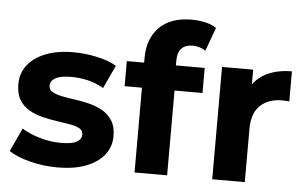

<svg xmlns="http://www.w3.org/2000/svg" viewBox="-52 -829 1457 916"><g transform="rotate(5 676.5 -371.0)"><path d="M253 8Q184 8 120.5 -8.5Q57 -25 20 -50L72 -162Q109 -139 159.5 -124.5Q210 -110 259 -110Q313 -110 335.5 -123Q358 -136 358 -159Q358 -178 340.5 -187.5Q323 -197 294 -202Q265 -207 230.5 -212Q196 -217 161 -225.5Q126 -234 97 -251Q68 -268 50.5 -297Q33 -326 33 -372Q33 -423 62.5 -462Q92 -501 148 -523.5Q204 -546 282 -546Q337 -546 394 -534Q451 -522 489 -499L437 -388Q398 -411 358.5 -419.5Q319 -428 282 -428Q230 -428 206 -414Q182 -400 182 -378Q182 -358 199.5 -348Q217 -338 246 -332Q275 -326 309.5 -321.5Q344 -317 379 -308Q414 -299 442.5 -282.5Q471 -266 489 -237.5Q507 -209 507 -163Q507 -113 477 -74.5Q447 -36 390.5 -14Q334 8 253 8Z M622 0V-550Q622 -641 676 -695.5Q730 -750 830 -750Q864 -750 895.5 -743Q927 -736 949 -721L908 -608Q895 -617 879 -622Q863 -627 845 -627Q811 -627 792.5 -607.5Q774 -588 774 -549V-499L778 -432V0ZM539 -406V-526H912V-406Z M994 0V-538H1143V-386L1122 -430Q1146 -487 1199 -516.5Q1252 -546 1328 -546V-402Q1318 -403 1310 -403.5Q1302 -404 1293 -404Q1229 -404 1189.5 -367.5Q1150 -331 1150 -254V0Z"/></g></svg>

Font: MOST Montserrat
Style: Bold
Weight: 700
Designer: Julieta Ulanovsky
Foundry: Julieta Ulanovsky
Version: Version 8.000;March 11, 2024;FontCreator 15.0.0.2926 64-bit